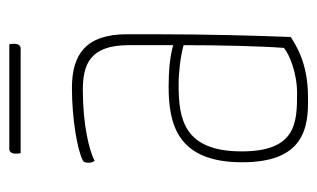

<svg xmlns="http://www.w3.org/2000/svg" viewBox="-158 -530 698 423"><g transform="rotate(-90 191.5 -319.0)"><path d="M295 -623C302 -623 305 -627 306 -635C306 -639 306 -643 305 -648H75C68 -648 65 -644 64 -636C64 -632 64 -628 65 -623ZM327 -389C327 -479 283 -510 209 -510C140 -510 72 -498 49 -486C45 -484 44 -480 44 -473C44 -468 45 -465 48 -460C71 -472 128 -486 204 -486C260 -486 303 -471 303 -385V-287C279 -294 246 -297 212 -297C129 -297 45 -278 45 -135C45 0 119 12 190 10C265 10 305 -18 321 -28C324 -108 327 -209 327 -323ZM303 -264C303 -187 301 -96 297 -43C283 -31 242 -14 197 -14C132 -14 69 -16 69 -136C69 -265 142 -275 217 -275C242 -275 278 -271 303 -264Z"/></g></svg>

Font: Yanone Kaffeesatz Extra Light
Style: Regular
Weight: 200
Designer: Yanone (Cyrillic: Daniel Pouzeot & Huerta Tipografica)
Foundry: Yanone
Version: Version 1.100;PS 001.100;hotconv 1.0.70;makeotf.lib2.5.58329